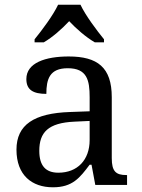

<svg xmlns="http://www.w3.org/2000/svg" viewBox="-20 -786 603 816"><path d="M127 -619V-606H166C204 -628 244 -664 274 -696C304 -664 345 -628 383 -606H422V-619C391 -657 343 -721 322 -766H227C206 -721 158 -657 127 -619ZM205 10C288 10 319 -30 361 -86H369L385 0H520V-42H517C472 -42 455 -58 455 -114V-373C455 -500 394 -546 272 -546C173 -546 92 -519 92 -450C92 -404 121 -387 177 -387C177 -450 191 -496 268 -496C350 -496 361 -445 361 -373V-313L278 -310C125 -305 50 -256 50 -150C50 -41 116 10 205 10ZM228 -52C173 -52 147 -83 147 -145C147 -223 184 -264 297 -269L361 -272V-191C361 -106 309 -52 228 -52Z"/></svg>

Font: Noto Serif Devanagari
Style: Regular
Weight: 400
Designer: Universal Thirst, Indian Type Foundry and the Monotype Design Team
Foundry: Monotype Imaging Inc.
Version: Version 2.004